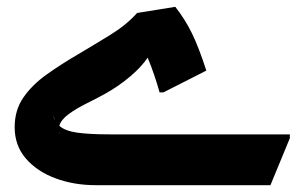

<svg xmlns="http://www.w3.org/2000/svg" viewBox="-20 -543 896 563"><path d="M23 -170Q23 -220 48.5 -257Q74 -294 116 -324Q158 -354 206 -382Q255 -411 303 -440.5Q351 -470 382 -505L494 -523Q523 -486 543 -445Q563 -404 585 -336L459 -272H448Q441 -297 432 -323.5Q423 -350 413 -374Q395 -347 362 -319Q329 -291 290 -269Q263 -254 233.5 -239.5Q204 -225 181.5 -208.5Q159 -192 154 -174Q171 -159 206.5 -154Q242 -149 302 -149H830V-138L773 0H261Q197 0 143 -20Q89 -40 56 -78Q23 -116 23 -170ZM136 -204Q138 -196 142 -189ZM156 -151 154 -156Q154 -153 156 -151Z"/></svg>

Font: Kufam
Style: Bold Italic
Weight: 700
Italic angle: -11°
Designer: Artur Schmal
Foundry: Original Type
Version: Version 1.301; ttfautohint (v1.8.3)